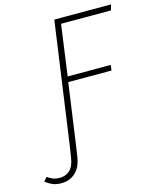

<svg xmlns="http://www.w3.org/2000/svg" viewBox="-235 -770 866 1059"><g transform="rotate(-15 197.5 -241.0)"><path d="M208 -650 168 -360H414L410 -329H163L117 0L105 81Q96 140 63.5 170Q31 200 -17 200Q-46 200 -67 191Q-88 182 -107 167L-88 145Q-73 156 -56.5 162.5Q-40 169 -17 169Q16 169 39.5 147.5Q63 126 70 78L82 0L178 -682H502L493 -650Z"/></g></svg>

Font: FiraGO UltraLight
Style: Italic
Weight: 200
Italic angle: -8°
Designer: bBox Type GmbH
Foundry: bBox Type GmbH
Version: Version 1.001